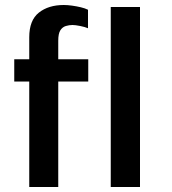

<svg xmlns="http://www.w3.org/2000/svg" viewBox="-20 -748 690 768"><path d="M97 0V-422H37V-511H97V-599Q97 -667 135.5 -697.5Q174 -728 235 -728Q250 -728 268 -725.5Q286 -723 303 -719Q320 -715 332 -709V-635Q321 -640 301 -644Q281 -648 270 -648Q257 -648 243.5 -644Q230 -640 221.5 -627Q213 -614 213 -585V-511H333V-422H213V0ZM423 0V-720H540V0Z"/></svg>

Font: Chivo Medium
Style: Regular
Weight: 500
Designer: Hector Gatti
Foundry: Omnibus-Type
Version: Version 2.002